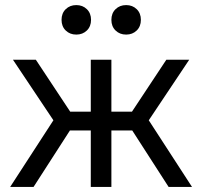

<svg xmlns="http://www.w3.org/2000/svg" viewBox="-20 -735 795 755"><path d="M337 -222H255L112 0H20L190 -262L31 -500H121L256 -296H337V-500H418V-296H499L634 -500H724L565 -262L735 0H643L500 -222H418V0H337ZM280 -599Q255 -599 238.5 -615Q222 -631 222 -657Q222 -683 238.5 -699Q255 -715 280 -715Q305 -715 321.5 -699Q338 -683 338 -657Q338 -631 321.5 -615Q305 -599 280 -599ZM476 -599Q451 -599 434.5 -615Q418 -631 418 -657Q418 -683 434.5 -699Q451 -715 476 -715Q501 -715 517.5 -699Q534 -683 534 -657Q534 -631 517.5 -615Q501 -599 476 -599Z"/></svg>

Font: NT Somic
Style: Regular
Weight: 400
Designer: Ravid Balaliev — lead type designer, mastering
Michael Voronin — secret advisor, marketing
Ivan Kovalenko — best boy
Foundry: NT Type
Version: Version 0.7